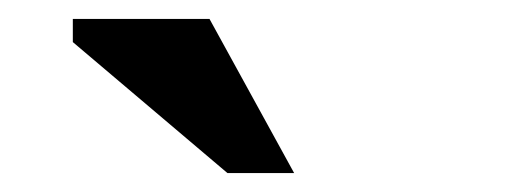

<svg xmlns="http://www.w3.org/2000/svg" viewBox="-20 -752 540 203"><path d="M291 -569H220.5L57 -707.5V-732H201.5Z"/></svg>

Font: Newsreader Caption Medium
Style: Regular
Weight: 500
Designer: Hugues Gentile
Foundry: Production Type
Version: Version 1.001